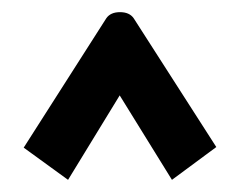

<svg xmlns="http://www.w3.org/2000/svg" viewBox="-20 -714 408 316"><path d="M92 -418 19 -471 155 -684Q162 -694 177.5 -694Q193 -694 200 -684L336 -472L263 -418L177 -557Z"/></svg>

Font: AL Dynamic
Style: Regular
Weight: 400
Version: Version 1.000; ttfautohint (v1.8.2) -l 8 -r 50 -G 200 -x 14 